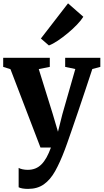

<svg xmlns="http://www.w3.org/2000/svg" viewBox="-22 -902 634 1174"><path d="M149.5 253Q131 253 116.2 250.5Q101.5 248 92 243V124.5Q99.5 129.5 115 133Q130.5 136.5 147.5 136.5Q173 136.5 193.8 128.2Q214.5 120 231.5 103Q248.5 86 262.8 60.2Q277 34.5 289.5 0H225.5L42 -479L-2.5 -493V-548.5H282.5V-493L215 -479.5L300.5 -205L332.5 -96.5L359.5 -204L438.5 -480L376.5 -493V-548.5H591.5V-493L542.5 -480Q522 -418 500 -351.8Q478 -285.5 456.8 -223.2Q435.5 -161 418 -110Q400.5 -59 388.8 -26.2Q377 6.5 374.5 13Q345.5 90 315.5 143.8Q285.5 197.5 246 225.2Q206.5 253 149.5 253ZM276.5 -624.5 228 -666.5 394 -881.5 487.5 -799.5Q474 -777.5 448.5 -751Q423 -724.5 392 -698.8Q361 -673 331 -653Q301 -633 278 -624.5Z"/></svg>

Font: Merriweather 36pt ExtraBold
Style: Regular
Weight: 800
Designer: Eben Sorkin
Foundry: Eben Sorkin
Version: Version 2.100